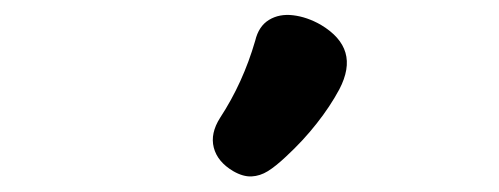

<svg xmlns="http://www.w3.org/2000/svg" viewBox="-20 -854 660 254"><path d="M358.3 -646.8Q381.4 -668.2 399 -690.7Q416.7 -713.1 428.9 -735.8Q443.2 -763.2 437 -784.3Q430.9 -805.4 404.4 -821.2Q386.2 -831.6 367.8 -833.8Q349.5 -836 335.9 -827.7Q322.2 -819.4 317.6 -800.1Q301.5 -744.5 271.2 -698.2Q258 -677.5 262.8 -658.8Q267.6 -640 288.5 -627.6Q301.5 -620.1 312.8 -620.6Q324.1 -621.2 334.4 -627.6Q344.7 -634 358.3 -646.8Z"/></svg>

Font: Monaspace Radon Var
Style: Regular
Weight: 400
Designer: Riley Cran and the Lettermatic Team
Version: Version 1.000 (Monaspace Radon Var)